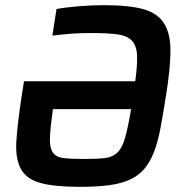

<svg xmlns="http://www.w3.org/2000/svg" viewBox="-20 -716 729 744"><path d="M383 -696Q480 -696 535.5 -680.5Q591 -665 616 -625Q641 -585 640.5 -517Q640 -449 623 -344Q612 -274 602 -220.5Q592 -167 577 -128Q562 -89 540.5 -63Q519 -37 485.5 -21Q452 -5 404 1.5Q356 8 289 8Q189 8 135 -7.5Q81 -23 60 -63Q39 -103 43.5 -171Q48 -239 64 -344L73 -401H504Q513 -465 511 -502.5Q509 -540 490.5 -559Q472 -578 434.5 -583Q397 -588 334 -588Q316 -588 296.5 -587.5Q277 -587 257 -585.5Q237 -584 218 -582Q199 -580 183 -578L199 -681Q236 -688 287.5 -692Q339 -696 383 -696ZM306 -100Q357 -100 387 -103.5Q417 -107 435.5 -125.5Q454 -144 465 -183Q476 -222 488 -293H185Q175 -222 173.5 -183Q172 -144 184.5 -125.5Q197 -107 226 -103.5Q255 -100 306 -100Z"/></svg>

Font: Azeri Sans SemiBold
Style: Italic
Weight: 600
Designer: Hector Gatti & Omnibus-Type (original fonts) / Cristiano Sobral (main changes and remastering)
Foundry: Omnibus-Type
Version: Version 0.07;August 21, 2020;FontCreator 13.0.0.2681 64-bit;